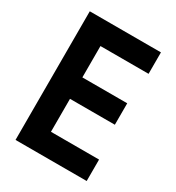

<svg xmlns="http://www.w3.org/2000/svg" viewBox="-172 -818 845 923"><g transform="rotate(30 250.0 -357.0)"><path d="M450 0V-119H183V-302H432V-421H183V-595H450V-714H55V0Z"/></g></svg>

Font: Noto Sans Mono UI Condensed
Style: Bold
Weight: 700
Width: 3
Designer: Monotype Design team
Foundry: Monotype Imaging Inc.
Version: 1.000